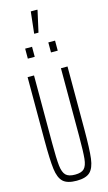

<svg xmlns="http://www.w3.org/2000/svg" viewBox="-159 -1126 666 1185"><g transform="rotate(-15 174.5 -533.5)"><path d="M47 -288V-688H88V-256Q88 -155 93 -111Q98 -67 116 -49Q134 -31 175 -31Q216 -31 233.5 -49Q251 -67 255.5 -110.5Q260 -154 260 -256V-688H302V-288Q302 -159 294.5 -100.5Q287 -42 260.5 -17Q234 8 175 8Q115 8 88.5 -17Q62 -42 54.5 -100.5Q47 -159 47 -288ZM78 -798V-862H122V-798ZM226 -798V-862H269V-798ZM156 -936V-941L171 -1075H213V-1070L183 -936Z"/></g></svg>

Font: Saira Ultra Condensed ExLight
Style: Regular
Weight: 200
Width: 1
Designer: Hector Gatti with collaboration of the Omnibus-Type team
Foundry: Omnibus-Type
Version: Version 1.001; ttfautohint (v1.8)